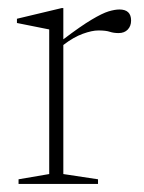

<svg xmlns="http://www.w3.org/2000/svg" viewBox="-20 -456 358 476"><path d="M276 -432.5Q305 -432.5 305 -405Q305 -391.5 296.8 -382.8Q288.5 -374 274 -374Q262 -374 252.2 -377.2Q242.5 -380.5 224 -380.5Q208 -380.5 185.2 -372.2Q162.5 -364 137 -344.5V-24.5L223 -11.5V0H26V-11.5L102 -24.5V-383L22 -399V-409.5L133 -436H137V-358.5Q180.5 -391.5 207 -407.2Q233.5 -423 249.2 -427.8Q265 -432.5 276 -432.5Z"/></svg>

Font: Newsreader Text ExtraLight
Style: Regular
Weight: 275
Designer: Hugues Gentile
Foundry: Production Type
Version: Version 1.001